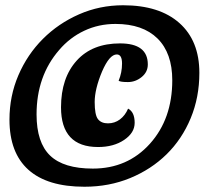

<svg xmlns="http://www.w3.org/2000/svg" viewBox="-20 -634 816 730"><path d="M16 -179Q16 -269 50 -348Q84 -427 143 -486Q202 -545 280.5 -579.5Q359 -614 448 -614Q586 -614 662 -546.5Q738 -479 738 -357Q738 -264 705 -184.5Q672 -105 613.5 -47.5Q555 10 475 43Q395 76 301 76Q160 76 88 11.5Q16 -53 16 -179ZM119 -199Q119 -92 170.5 -42.5Q222 7 333 7Q465 7 550 -87.5Q635 -182 635 -329Q635 -432 579 -487.5Q523 -543 419 -543Q355 -543 300 -517Q245 -491 205 -444Q119 -345 119 -199ZM431 -327Q444 -358 444 -392.5Q444 -427 424 -427Q396 -427 368 -362Q340 -295 340 -246Q340 -197 352.5 -181Q365 -165 390.5 -165Q416 -165 436 -180Q456 -195 467 -221Q492 -208 492 -167Q492 -129 452 -102Q412 -75 353 -75Q212 -75 212 -226Q212 -338 272 -404Q331 -469 436.5 -469Q542 -469 542 -389Q542 -360 518.5 -341Q495 -322 466.5 -322Q438 -322 431 -327Z"/></svg>

Font: Sansita One
Style: Regular
Weight: 400
Version: Version 1.002